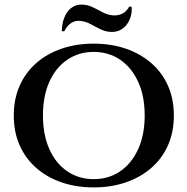

<svg xmlns="http://www.w3.org/2000/svg" viewBox="-20 -803 816 836"><path d="M388 -613Q464 -613 528 -591Q592 -569 639 -528Q686 -487 711.5 -429.5Q737 -372 737 -300Q737 -228 711.5 -170.5Q686 -113 639 -72Q592 -31 528 -9Q464 13 388 13Q312 13 248 -9Q184 -31 137.5 -72Q91 -113 65.5 -170.5Q40 -228 40 -300Q40 -372 65.5 -429.5Q91 -487 137.5 -528Q184 -569 248 -591Q312 -613 388 -613ZM388 -23Q453 -23 503 -57Q553 -91 581.5 -153.5Q610 -216 610 -300Q610 -385 581.5 -447Q553 -509 503 -543Q453 -577 388 -577Q323 -577 273 -543Q223 -509 195 -447Q167 -385 167 -300Q167 -216 195 -153.5Q223 -91 273 -57Q323 -23 388 -23ZM249 -667H260Q266 -680 275.5 -690.5Q285 -701 299 -707.5Q313 -714 329 -712Q353 -710 374.5 -698Q396 -686 419 -675Q442 -664 467 -664Q490 -664 507 -674Q524 -684 535 -700.5Q546 -717 550.5 -736.5Q555 -756 553 -774H542Q538 -764 528 -754.5Q518 -745 504 -740Q490 -735 472 -736Q448 -738 426 -750Q404 -762 382 -772.5Q360 -783 335 -783Q313 -783 296.5 -772.5Q280 -762 269.5 -745Q259 -728 254 -707.5Q249 -687 249 -667Z"/></svg>

Font: Cinzel SemiBold
Style: Regular
Weight: 600
Designer: Natanael Gama
Version: Version 2.000